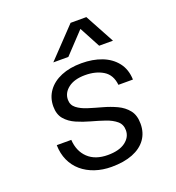

<svg xmlns="http://www.w3.org/2000/svg" viewBox="-142 -894 933 1019"><g transform="rotate(-20 325.0 -384.5)"><path d="M315 12Q265 12 222 -2.5Q179 -17 147.5 -44Q116 -71 98.5 -109.5Q81 -148 80 -196H162Q166 -131 206.5 -92.5Q247 -54 318 -54Q382 -54 417 -80Q452 -106 452 -145Q452 -178 429 -197.5Q406 -217 369.5 -229.5Q333 -242 292.5 -253Q252 -264 215.5 -280Q179 -296 156 -323Q133 -350 133 -395Q133 -444 160 -481.5Q187 -519 236 -539.5Q285 -560 351 -560Q415 -560 465.5 -540.5Q516 -521 546.5 -482Q577 -443 579 -385H497Q491 -443 449.5 -468.5Q408 -494 348 -494Q287 -494 252.5 -467.5Q218 -441 218 -402Q218 -372 241 -354Q264 -336 300.5 -324.5Q337 -313 377.5 -302Q418 -291 454.5 -274Q491 -257 514 -228Q537 -199 537 -151Q537 -100 510.5 -63.5Q484 -27 434.5 -7.5Q385 12 315 12ZM213 -615 371 -781H460L550 -615H472L409 -733L298 -615Z"/></g></svg>

Font: Azeret Mono Thin Light
Style: Italic
Weight: 300
Italic angle: -12°
Version: Version 1.002